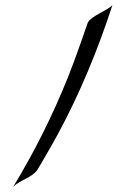

<svg xmlns="http://www.w3.org/2000/svg" viewBox="-20 -723 493 743"><path d="M415 -703C394 -681 334 -662 320 -636C320 -636 270 -490 243 -424C184 -277 113 -135 31 0C56 -26 102 -34 125 -66C125 -66 180 -159 204 -204C290 -363 359 -531 415 -703Z"/></svg>

Font: Fondamento
Style: Regular
Weight: 400
Designer: Astigmatic (AOETI)
Foundry: Astigmatic (AOETI)
Version: Version 1.001